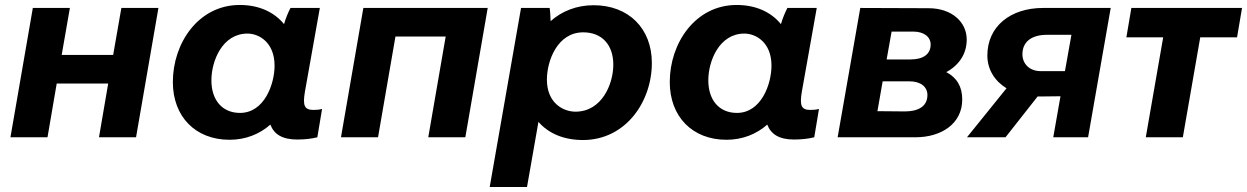

<svg xmlns="http://www.w3.org/2000/svg" viewBox="-20 -552 5014 772"><path d="M468 -520 435 -331H228L261 -520H112L22 0H171L208 -216H415L378 0H527L617 -520Z M1175 9C1204 9 1232 6 1256 0L1275 -114C1264 -111 1253 -110 1240 -110C1203 -110 1197 -129 1206 -183L1266 -520H1148C1139 -503 1129 -479 1122 -455C1083 -503 1022 -532 944 -532C778 -532 675 -379 675 -222C675 -84 765 10 903 10C968 10 1024 -13 1067 -51C1082 -12 1115 9 1175 9ZM975 -417C1021 -417 1084 -382 1084 -288C1084 -214 1043 -98 945 -98C874 -98 830 -149 830 -229C830 -307 874 -417 975 -417Z M1351 0H1500L1570 -405H1772L1702 0H1851L1941 -520H1441Z M1949 200H2099L2145 -62C2185 -16 2246 11 2324 11C2495 11 2601 -142 2601 -299C2601 -437 2508 -531 2367 -531C2298 -531 2239 -507 2194 -467C2193 -488 2192 -509 2190 -520H2075ZM2294 -103C2244 -103 2179 -138 2179 -232C2179 -307 2221 -422 2325 -422C2400 -422 2446 -372 2446 -292C2446 -214 2400 -103 2294 -103Z M3173 9C3202 9 3230 6 3254 0L3273 -114C3262 -111 3251 -110 3238 -110C3201 -110 3195 -129 3204 -183L3264 -520H3146C3137 -503 3127 -479 3120 -455C3081 -503 3020 -532 2942 -532C2776 -532 2673 -379 2673 -222C2673 -84 2763 10 2901 10C2966 10 3022 -13 3065 -51C3080 -12 3113 9 3173 9ZM2973 -417C3019 -417 3082 -382 3082 -288C3082 -214 3041 -98 2943 -98C2872 -98 2828 -149 2828 -229C2828 -307 2872 -417 2973 -417Z M3348 0H3661C3763 0 3849 -53 3849 -152C3849 -204 3827 -240 3785 -262C3838 -291 3867 -337 3867 -393C3867 -462 3809 -519 3713 -519L3439 -520ZM3508 -105 3529 -225H3637C3683 -225 3709 -202 3709 -170C3709 -122 3669 -104 3618 -104ZM3545 -313 3565 -425H3652C3696 -425 3722 -403 3722 -373C3722 -334 3692 -313 3641 -313Z M4215 0H4355L4446 -520H4174C4043 -520 3950 -446 3950 -329C3950 -272 3980 -226 4027 -197L3868 0H4023L4152 -164H4159L4244 -165ZM4091 -334C4091 -387 4132 -412 4189 -412H4288L4262 -266H4164C4120 -266 4091 -295 4091 -334Z M4509 -402H4657L4587 0H4736L4806 -402H4954L4974 -520H4529Z"/></svg>

Font: Fixel Display 20240404
Style: Bold Italic
Weight: 700
Italic angle: -10°
Designer: AlfaBravo + MacPaw
Foundry: Kyrylo Tkachov, Marchela Mozhyna, Serhii Makarenko, Maria Weinstein, Zakhar Kryvoshyya
Version: Version 1.211;Glyphs 3.2 (3225)